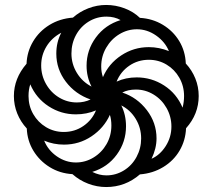

<svg xmlns="http://www.w3.org/2000/svg" viewBox="-20 -744 857 774"><path d="M272 -42Q221 -45 180 -70.5Q139 -96 114.5 -136.5Q90 -177 88 -226Q63 -253 49.5 -286.5Q36 -320 36 -357Q36 -428 87 -487Q89 -536 113.5 -577Q138 -618 179.5 -643.5Q221 -669 274 -673Q301 -697 336 -710.5Q371 -724 408 -724Q446 -724 482 -710.5Q518 -697 544 -672Q595 -669 636.5 -644Q678 -619 702.5 -578.5Q727 -538 729 -488Q754 -461 767.5 -427.5Q781 -394 781 -357Q781 -284 730 -227Q728 -178 704 -137Q680 -96 638 -70.5Q596 -45 544 -41Q485 10 408 10Q371 10 335.5 -3.5Q300 -17 272 -42ZM329 -479Q329 -542 366.5 -593Q404 -644 466 -663Q442 -677 409 -677Q370 -677 337.5 -657Q305 -637 286.5 -603Q268 -569 268 -528Q268 -486 290 -450Q312 -414 349 -395Q329 -434 329 -479ZM580 -554Q621 -554 661 -538Q645 -576 609 -601Q573 -626 532 -626Q494 -626 461 -606Q428 -586 408 -551.5Q388 -517 388 -476Q388 -453 395 -433Q418 -487 468.5 -520.5Q519 -554 580 -554ZM345 -343Q284 -364 245.5 -414.5Q207 -465 207 -528Q207 -574 227 -612Q189 -592 167.5 -557Q146 -522 146 -480Q146 -440 165.5 -405.5Q185 -371 218 -351Q251 -331 290 -331Q320 -331 345 -343ZM722 -357Q722 -397 703 -430.5Q684 -464 651.5 -483.5Q619 -503 580 -503Q536 -503 501 -479Q466 -455 450 -415Q487 -432 531 -432Q591 -432 641.5 -399.5Q692 -367 716 -310Q722 -333 722 -357ZM367 -299Q329 -283 286 -283Q226 -283 176 -315.5Q126 -348 102 -404Q95 -383 95 -357Q95 -317 114 -284Q133 -251 165.5 -231.5Q198 -212 237 -212Q281 -212 316 -236Q351 -260 367 -299ZM671 -234Q671 -274 651.5 -308.5Q632 -343 599 -363Q566 -383 528 -383Q496 -383 473 -371Q533 -351 572 -300Q611 -249 611 -186Q611 -146 591 -104Q625 -119 648 -155Q671 -191 671 -234ZM549 -186Q549 -229 527 -265Q505 -301 469 -319Q488 -281 488 -235Q488 -172 451 -121Q414 -70 352 -51Q380 -37 409 -37Q447 -37 479.5 -57Q512 -77 530.5 -111.5Q549 -146 549 -186ZM429 -238Q429 -262 423 -281Q399 -228 349 -194.5Q299 -161 238 -161Q196 -161 158 -177Q174 -138 209.5 -113.5Q245 -89 286 -89Q324 -89 357 -109Q390 -129 409.5 -163Q429 -197 429 -238Z"/></svg>

Font: Noto Sans Armenian SmBd Narrow
Style: Regular
Weight: 600
Width: 4
Designer: Monotype Design team
Foundry: Monotype Imaging Inc.
Version: Version 1.000